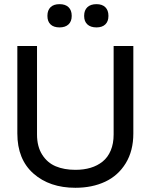

<svg xmlns="http://www.w3.org/2000/svg" viewBox="-20 -890 722 919"><path d="M63 -669.9H157.2V-246.1Q157.2 -188.5 181.9 -149.7Q206.5 -110.8 246.8 -94Q287.1 -77.1 340.8 -77.1Q380.9 -77.1 413.6 -86.9Q446.3 -96.7 471.2 -116.7Q496.1 -136.7 510 -169.7Q523.9 -202.6 523.9 -246.1V-669.9H618.2V-251Q618.2 -168 581.8 -108.6Q545.4 -49.3 483.4 -20.3Q421.4 8.8 340.8 8.8Q217.3 8.8 140.1 -59.3Q63 -127.4 63 -251ZM207 -813V-814.9Q207 -840.8 221.9 -855.5Q236.8 -870.1 265.1 -870.1Q293 -870.1 308.1 -855.5Q323.2 -840.8 323.2 -814.9V-813Q323.2 -787.6 307.9 -773.2Q292.5 -758.8 265.1 -758.8Q236.8 -758.8 221.9 -773.2Q207 -787.6 207 -813ZM382.8 -813V-814.9Q382.8 -840.8 398.2 -855.5Q413.6 -870.1 441.9 -870.1Q469.2 -870.1 484.1 -855.5Q499 -840.8 499 -814.9V-813Q499 -787.6 484.1 -773.2Q469.2 -758.8 441.9 -758.8Q413.6 -758.8 398.2 -773.2Q382.8 -787.6 382.8 -813Z"/></svg>

Font: LT Wave Text
Style: Regular
Weight: 400
Designer: Daniel Lyons
Version: Version 2.5 (Glyphs App)